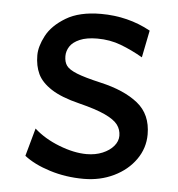

<svg xmlns="http://www.w3.org/2000/svg" viewBox="-43 -549 558 602"><g transform="rotate(5 235.5 -248.0)"><path d="M246.6 -429.7Q212.9 -429.7 191.4 -420.4Q169.9 -411.1 160.6 -396.7Q151.4 -382.3 151.4 -366.2Q151.4 -347.7 159.7 -336.2Q168 -324.7 192.9 -314.7Q217.8 -304.7 268.6 -293Q343.8 -275.9 386.7 -241.5Q429.7 -207 429.7 -144Q429.7 -100.6 404.5 -64.9Q379.4 -29.3 336.4 -8.5Q293.5 12.2 241.7 12.2Q185.1 12.2 134.8 -3.7Q84.5 -19.5 53.7 -43.9L78.1 -131.8Q110.4 -102.5 157.5 -84.2Q204.6 -65.9 244.1 -65.9Q272 -65.9 294.2 -75.2Q316.4 -84.5 329.1 -99.6Q341.8 -114.7 341.8 -131.8Q341.8 -151.4 330.6 -166.5Q319.3 -181.6 290 -195.3Q260.7 -209 207.5 -222.2Q150.4 -236.3 118.9 -256.8Q87.4 -277.3 75.4 -302.7Q63.5 -328.1 63.5 -361.3Q63.5 -389.2 81.3 -423.1Q99.1 -457 141.4 -482.4Q183.6 -507.8 251.5 -507.8Q336.9 -507.8 407.7 -468.8L390.6 -383.3Q356 -403.3 321.3 -416.5Q286.6 -429.7 246.6 -429.7Z"/></g></svg>

Font: Lesson One
Style: Regular
Weight: 400
Designer: But Ko, Victor Gaultney, Annie Olsen, Julie Remington, Don Collingsworth, Eric Hays, Becca Hirsbrunner
Version: Version 1.100